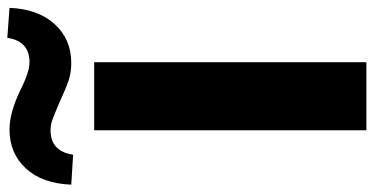

<svg xmlns="http://www.w3.org/2000/svg" viewBox="-340 -728 988 507"><g transform="rotate(-90 153.5 -474.0)"><path d="M63.5 -718.8H243.2V0H63.5ZM65.4 -942.4Q109.4 -942.4 168.9 -914.1Q216.8 -889.6 243.2 -889.6Q298.8 -889.6 307.6 -948.2L386.7 -942.4Q383.8 -867.2 343.8 -823.2Q303.7 -779.3 241.2 -779.3Q215.8 -779.3 194.3 -786.6Q172.9 -793.9 134.8 -811.5Q104.5 -824.2 91.3 -829.1Q78.1 -834 63.5 -834Q7.8 -834 -1 -774.4L-80.1 -779.3Q-77.1 -856.4 -37.1 -899.4Q2.9 -942.4 65.4 -942.4Z"/></g></svg>

Font: Min Sans Black
Style: Regular
Weight: 900
Designer: Jinseong-Kim, NotoSansCJK, Nunito
Foundry: Jinseong-Kim
Version: Version 1.000